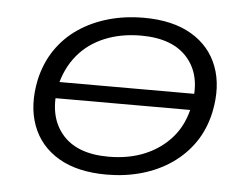

<svg xmlns="http://www.w3.org/2000/svg" viewBox="-42 -549 792 608"><g transform="rotate(5 353.5 -244.5)"><path d="M317 8Q224 8 164 -27.5Q104 -63 80.5 -126.5Q57 -190 74 -272Q86 -326 114.5 -368Q143 -410 185 -438.5Q227 -467 279.5 -482Q332 -497 392 -497Q484 -497 544 -461.5Q604 -426 627.5 -363Q651 -300 634 -218Q622 -163 593.5 -121.5Q565 -80 523 -51Q481 -22 428.5 -7Q376 8 317 8ZM318 -49Q383 -49 434 -70.5Q485 -92 519.5 -132Q554 -172 566 -231Q586 -325 538.5 -382.5Q491 -440 388 -440Q325 -440 273.5 -419Q222 -398 188 -357.5Q154 -317 140 -259Q122 -164 169 -106.5Q216 -49 318 -49ZM114 -219 122 -271H593L585 -219Z"/></g></svg>

Font: Nunito Sans 10pt Expanded Light
Style: Italic
Weight: 300
Width: 7
Italic angle: -9°
Designer: Vernon Adams
Foundry: Vernon Adams
Version: Version 3.101;gftools[0.9.27]